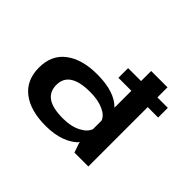

<svg xmlns="http://www.w3.org/2000/svg" viewBox="-161 -1081 1372 1372"><g transform="rotate(45 525.0 -394.5)"><path d="M421 -511Q599 -511 677 -429V-600H546V-698H677V-800H842V-698H947.5V-600H842V0H701.5L677 -71V-80Q639 -37.5 573.8 -13.2Q508.5 11 420 11Q267 11 179.8 -56.2Q92.5 -123.5 92.5 -251Q92.5 -377.5 181.2 -444.2Q270 -511 421 -511ZM268 -251Q268 -182 317.8 -148Q367.5 -114 471 -114Q552.5 -114 608.5 -143.2Q664.5 -172.5 677 -213.5V-298Q664 -337 609.5 -361.5Q555 -386 475 -386Q268 -386 268 -251Z"/></g></svg>

Font: League Mono Extended SemiBold
Style: Regular
Weight: 600
Width: 9
Designer: Tyler Finck
Foundry: The League of Moveable Type / Tyler Finck
Version: Version 2.210